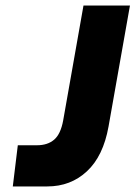

<svg xmlns="http://www.w3.org/2000/svg" viewBox="-20 -670 487 690"><path d="M44 -148H113Q151 -148 174.5 -168Q198 -188 207 -237L280 -650H447L370 -215Q351 -109 292.5 -54.5Q234 0 150 0H26Z"/></svg>

Font: Overused Grotesk ExtraBold
Style: Italic
Weight: 800
Italic angle: -10°
Version: Version 0.003